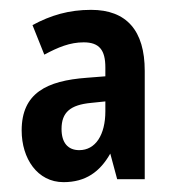

<svg xmlns="http://www.w3.org/2000/svg" viewBox="-20 -742 360 390"><path d="M165 -722C120 -722 83 -711 46 -691L70 -631C98 -646 122 -656 150 -656C182 -656 194 -640 194 -605V-587L156 -584C75 -578 24 -553 24 -477C24 -420 56 -372 109 -372C154 -372 183 -393 204 -430L218 -378H274V-598C274 -680 237 -722 165 -722ZM165 -533 194 -536V-516C194 -468 174 -437 141 -437C118 -437 105 -452 105 -480C105 -514 123 -529 165 -533Z"/></svg>

Font: Noto Sans Arabic UI XCn SmBd
Style: Regular
Weight: 600
Width: 2
Designer: Monotype Design Team, Nadine Chahine and Nizar Qandah
Foundry: Monotype Imaging Inc.
Version: Version 2.010